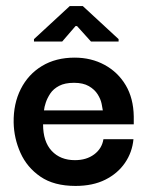

<svg xmlns="http://www.w3.org/2000/svg" viewBox="-20 -603 502 633"><path d="M229 10Q158 10 113.5 -20.5Q69 -51 47.5 -99Q26 -147 25 -199Q24 -261 48.5 -309.5Q73 -358 118.5 -385.5Q164 -413 226 -413Q281 -413 325 -389Q369 -365 394.5 -322Q420 -279 421 -219Q421 -217 421 -207.5Q421 -198 421 -193H122Q122 -136 150.5 -105.5Q179 -75 227 -75Q265 -75 290.5 -94Q316 -113 321 -144H420Q416 -101 392 -66Q368 -31 327 -10.5Q286 10 229 10ZM125 -239H319Q318 -246 315 -261Q312 -276 302 -292Q292 -308 273 -319Q254 -330 224 -330Q194 -330 175 -320Q156 -310 146 -295Q136 -280 131 -265Q126 -250 125 -239ZM92 -466V-474L210 -583H253L371 -474V-466H280L234 -517H229L185 -466Z"/></svg>

Font: Darker Grotesque Light
Style: Bold
Weight: 700
Version: Version 1.000;gftools[0.9.28]